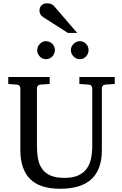

<svg xmlns="http://www.w3.org/2000/svg" viewBox="-20 -1144 752 1180"><path d="M627 -624Q616.2 -623 611.1 -616.2Q606 -609.4 606 -602.1V-222.2Q606 -160.6 589.4 -115.7Q572.8 -70.8 540.3 -41.5Q507.8 -12.2 459.7 2Q411.6 16.1 349.1 16.1Q225.1 16.1 165 -43.9Q105 -104 105 -222.2V-602.1Q105 -609.4 99.9 -616.2Q94.7 -623 84 -624L30.8 -627.9V-670.9H285.2V-627.9L228 -624Q217.3 -623 212.2 -616.2Q207 -609.4 207 -602.1V-248Q207 -204.1 213.9 -167.7Q220.7 -131.3 239.3 -105.5Q257.8 -79.6 290.8 -65.2Q323.7 -50.8 376 -50.8Q427.7 -50.8 460.9 -65.9Q494.1 -81.1 513.2 -107.7Q532.2 -134.3 539.6 -170.4Q546.9 -206.5 546.9 -248V-602.1Q546.9 -609.4 541.3 -616.2Q535.6 -623 524.9 -624L467.8 -627.9V-670.9H685.1V-627.9ZM317.4 -836.4Q317.4 -825.2 313 -814.9Q308.6 -804.7 301.3 -796.9Q293.9 -789.1 283.9 -784.7Q273.9 -780.3 262.7 -780.3Q251.5 -780.3 241.7 -784.7Q231.9 -789.1 224.6 -796.9Q217.3 -804.7 212.9 -814.5Q208.5 -824.2 208.5 -835.4Q208.5 -846.2 212.9 -856.2Q217.3 -866.2 224.6 -874Q231.9 -881.8 241.7 -886.5Q251.5 -891.1 262.7 -891.1Q273.9 -891.1 283.9 -886.7Q293.9 -882.3 301.3 -875Q308.6 -867.7 313 -857.7Q317.4 -847.7 317.4 -836.4ZM524.4 -836.4Q524.4 -825.2 520.3 -814.9Q516.1 -804.7 508.8 -796.9Q501.5 -789.1 491.7 -784.7Q481.9 -780.3 470.7 -780.3Q459.5 -780.3 449.5 -784.7Q439.5 -789.1 431.9 -796.9Q424.3 -804.7 419.9 -814.9Q415.5 -825.2 415.5 -836.4Q415.5 -846.7 419.9 -856.7Q424.3 -866.7 432.1 -874.3Q439.9 -881.8 449.7 -886.5Q459.5 -891.1 470.7 -891.1Q481.9 -891.1 491.7 -886.7Q501.5 -882.3 508.8 -874.8Q516.1 -867.2 520.3 -857.2Q524.4 -847.2 524.4 -836.4ZM397.5 -941.4 245.6 -1038.6Q234.9 -1045.4 228.8 -1055.2Q222.7 -1064.9 222.7 -1078.6Q222.7 -1086.4 225.1 -1094.5Q227.5 -1102.5 232.9 -1108.9Q238.3 -1115.2 247.1 -1119.4Q255.9 -1123.5 268.6 -1123.5Q279.3 -1123.5 286.6 -1121.8Q293.9 -1120.1 299.8 -1116.7Q305.7 -1113.3 310.5 -1108.2Q315.4 -1103 320.8 -1096.7L454.6 -941.4Z"/></svg>

Font: Charis SIL Phon
Style: Regular
Weight: 400
Foundry: SIL International
Version: Version 5.000